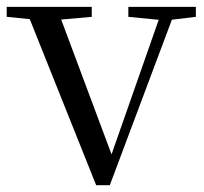

<svg xmlns="http://www.w3.org/2000/svg" viewBox="-28 -536 596 561"><path d="M253 5.2 44.6 -516H136.9L306.1 -63.1H289.4L294.7 -75.8L449 -516H488.3L292.8 5.2ZM-8.4 -486.8V-516H240.1V-486.8L130.8 -477.1H90.2ZM347 -486.8V-516H544.3V-486.8L463.3 -477.1H446.1Z"/></svg>

Font: Noto Serif JP
Style: Regular
Weight: 200
Designer: Ryoko NISHIZUKA 西塚涼子 (kana & ideographs); Frank Grießhammer (Latin, Greek & Cyrillic); Wenlong ZHANG 张文龙 (bopomofo); San
Foundry: Adobe
Version: Version 2.001;hotconv 1.1.0;makeotfexe 2.6.0